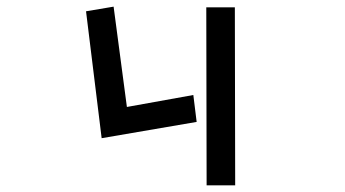

<svg xmlns="http://www.w3.org/2000/svg" viewBox="-20 -542 1040 578"><path d="M239 -508 322 -522 362 -220 562 -256 572 -175 286 -126ZM601 -520H687L688 16H602Z"/></svg>

Font: Moralerspace Krypton JPDOC
Style: Regular
Weight: 400
Version: v0.0.6; ttfautohint (v1.8.4.7-5d5b-dirty) -l 6 -r 45 -G 200 